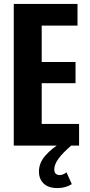

<svg xmlns="http://www.w3.org/2000/svg" viewBox="-20 -740 460 976"><path d="M50 0V-720H192V0ZM122 0V-110H382V0ZM122 -317V-425H364V-317ZM122 -610V-720H374V-610ZM272 216Q226 216 202 193Q178 170 178 132Q178 88 211 50.5Q244 13 295 -17L342 0Q298 38 277 67Q256 96 256 121Q256 137 264 143.5Q272 150 283 150Q300 150 318 136L345 196Q331 205 312.5 210.5Q294 216 272 216Z"/></svg>

Font: Instrument Sans Condensed
Style: Bold
Weight: 700
Width: 3
Designer: Rodrigo Fuenzalida
Foundry: fragTYPE
Version: Version 1.000;gftools[0.9.28]